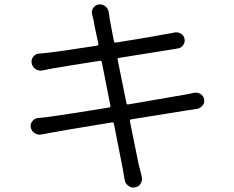

<svg xmlns="http://www.w3.org/2000/svg" viewBox="-20 -800 1040 855"><path d="M843.8 -386.7Q859.4 -389.6 872.6 -381.8Q885.7 -374 888.7 -358.4Q889.6 -354.5 889.6 -351.6Q889.6 -339.8 882.8 -331.1Q873 -318.4 858.4 -315.4Q856.4 -315.4 807.6 -307.6L564.5 -268.6Q556.6 -266.6 558.6 -259.8Q566.4 -219.7 576.2 -172.9Q585.9 -126 591.3 -98.6Q596.7 -71.3 598.6 -63.5Q600.6 -57.6 603 -47.4Q605.5 -37.1 607.4 -28.8Q609.4 -20.5 611.3 -12.7Q612.3 -7.8 612.3 -2.9Q612.3 7.8 606.4 17.6Q598.6 31.2 582 34.2Q578.1 35.2 574.2 35.2Q561.5 35.2 551.8 27.3Q537.1 17.6 535.2 1Q530.3 -30.3 526.4 -49.8Q513.7 -117.2 487.3 -249Q486.3 -255.9 478.5 -254.9Q252 -217.8 211.9 -210Q178.7 -204.1 165 -201.2Q161.1 -200.2 156.2 -200.2Q145.5 -200.2 134.8 -207Q121.1 -215.8 117.2 -231.4Q116.2 -235.4 116.2 -239.3Q116.2 -250 124 -259.8Q132.8 -272.5 149.4 -274.4Q168.9 -276.4 195.3 -279.3Q288.1 -292 465.8 -321.3Q472.7 -322.3 471.7 -329.1L433.6 -522.5Q431.6 -530.3 424.8 -529.3Q251 -502 208 -494.1Q183.6 -489.3 168.9 -486.3Q165 -485.4 161.1 -485.4Q149.4 -485.4 138.7 -492.2Q124 -502 121.1 -518.6Q118.2 -534.2 127.9 -547.4Q137.7 -560.5 154.3 -561.5Q171.9 -562.5 195.3 -565.4Q235.4 -569.3 412.1 -596.7Q418.9 -597.7 418 -605.5Q413.1 -627.9 408.2 -650.9Q403.3 -673.8 400.4 -688Q397.5 -702.1 397.5 -706.1Q394.5 -718.8 390.6 -734.4Q385.7 -750 394.5 -763.7Q403.3 -777.3 418.9 -780.3Q422.9 -780.3 425.8 -780.3Q438.5 -780.3 448.2 -772.5Q460.9 -762.7 463.9 -747.1Q467.8 -724.6 467.8 -718.8Q467.8 -718.8 487.3 -616.2Q489.3 -609.4 496.1 -610.4Q644.5 -633.8 725.6 -649.4Q742.2 -651.4 756.8 -655.3Q771.5 -658.2 785.2 -650.4Q798.8 -642.6 801.8 -627Q804.7 -611.3 795.4 -598.6Q786.1 -585.9 770.5 -584Q745.1 -580.1 741.2 -579.1L508.8 -542Q502 -541 503.9 -534.2L543 -340.8Q543.9 -334 550.8 -335Q662.1 -353.5 794.9 -377Q823.2 -381.8 843.8 -386.7Z"/></svg>

Font: Gen Jyuu Gothic Normal
Style: Regular
Weight: 300
Designer: [Source Han Sans]
Ryoko NISHIZUKA  (kana & ideographs); Paul D. Hunt (Latin, Greek & Cyrillic); Wenlong ZHANG  (bopomofo
Version: Version 1.002.20150607